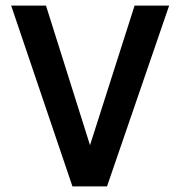

<svg xmlns="http://www.w3.org/2000/svg" viewBox="-20 -669 647 689"><path d="M20 -649H145L303 -148L463 -649H587L364 0H240Z"/></svg>

Font: Karmilla
Style: Bold
Weight: 700
Designer: Jonathan Pinhorn
Version: Version 1.000